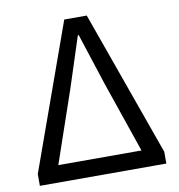

<svg xmlns="http://www.w3.org/2000/svg" viewBox="-82 -808 821 882"><g transform="rotate(-10 328.5 -366.5)"><path d="M33 0H623V-55L381 -733H276L33 -55ZM133 -79 248 -414 325 -651H329L406 -414L521 -79Z"/></g></svg>

Font: Kinto Sans
Style: Regular
Weight: 400
Designer: Authors: Ryoko NISHIZUKA  (kana & ideographs); Paul D. Hunt (Latin, Greek & Cyrillic); Wenlong ZHANG  (bopomofo); Sandol
Foundry: Adobe Systems Incorporated, ookami Inc.
Version: Version 0.001